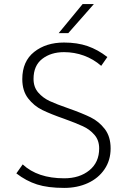

<svg xmlns="http://www.w3.org/2000/svg" viewBox="-20 -902 621 939"><path d="M60 0ZM60 -54 91 -98Q164 -30 294 -30Q369 -30 417 -69Q465 -108 465 -176Q465 -216 442 -242.5Q419 -269 385.5 -284.5Q352 -300 294 -321Q228 -344 187 -364Q146 -384 117.5 -421Q89 -458 89 -515Q89 -602 147 -648Q205 -694 293 -694Q358 -694 408.5 -676.5Q459 -659 505 -623L475 -580Q437 -613 390.5 -630Q344 -647 293 -647Q229 -647 186.5 -614Q144 -581 144 -516Q144 -476 167 -449.5Q190 -423 223.5 -407.5Q257 -392 315 -372Q383 -348 423.5 -328Q464 -308 492.5 -271Q521 -234 521 -176Q521 -118 491 -74Q461 -30 409.5 -6.5Q358 17 294 17Q214 17 161 0Q108 -17 60 -54ZM384 -882H439L314 -740H267Z"/></svg>

Font: Martel Sans ExtraLight
Style: Regular
Weight: 275
Designer: Dan Reynolds and Mathieu Réguer
Foundry: Dan Reynolds and Mathieu Réguer
Version: Version 1.002; ttfautohint (v1.1) -l 5 -r 5 -G 72 -x 0 -D la